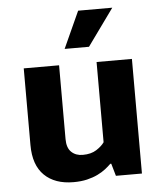

<svg xmlns="http://www.w3.org/2000/svg" viewBox="-52 -745 672 801"><g transform="rotate(-5 284.5 -344.5)"><path d="M363 -480H511V0H402L387 -52H383Q373 -42 359 -31Q345 -20 325.5 -10.5Q306 -1 281 5Q256 11 224 11Q146 11 102 -32Q58 -75 58 -159V-480H206V-171Q206 -134 224.5 -116.5Q243 -99 272 -99Q307 -99 329.5 -113.5Q352 -128 363 -144ZM337 -546H235L305 -700H448Z"/></g></svg>

Font: Mukta Vaani ExtraBold
Style: Regular
Weight: 800
Designer: Noopur Datye, Girish Dalvi, Yashodeep Gholap, Pallavi Karambelkar
Foundry: Ek Type
Version: Version 2.538;PS 1.000;hotconv 16.6.51;makeotf.lib2.5.65220;